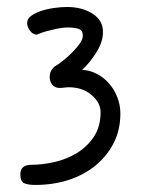

<svg xmlns="http://www.w3.org/2000/svg" viewBox="-20 -521 403 549"><path d="M136.7 -331.1Q145.5 -335.9 159.2 -346.7Q172.9 -357.4 185.5 -370.1Q198.2 -382.8 207.5 -395.5Q216.8 -408.2 216.8 -418.9Q216.8 -434.6 204.6 -438.5Q192.4 -442.4 175.8 -442.4Q159.2 -442.4 143.1 -439Q127 -435.5 114.3 -432.1Q101.6 -428.7 93.8 -425.3Q85.9 -421.9 85 -421.9Q74.2 -421.9 65.9 -433.1Q57.6 -444.3 57.6 -455.1Q57.6 -466.8 68.4 -475.1Q79.1 -483.4 96.2 -489.3Q113.3 -495.1 133.3 -498Q153.3 -501 171.9 -501Q214.8 -501 244.6 -481.9Q274.4 -462.9 274.4 -429.7Q274.4 -413.1 268.6 -397.5Q262.7 -381.8 253.4 -367.7Q244.1 -353.5 233.9 -341.3Q223.6 -329.1 214.8 -321.3Q236.3 -320.3 256.3 -310.1Q276.4 -299.8 291.5 -282.7Q306.6 -265.6 315.4 -243.2Q324.2 -220.7 324.2 -196.3Q324.2 -150.4 305.7 -113.3Q287.1 -76.2 254.4 -48.8Q221.7 -21.5 177.2 -6.8Q132.8 7.8 81.1 7.8Q58.6 7.8 48.3 2.4Q38.1 -2.9 38.1 -22.5Q38.1 -49.8 70.3 -49.8Q100.6 -49.8 135.3 -57.6Q169.9 -65.4 199.2 -83Q228.5 -100.6 248 -129.4Q267.6 -158.2 267.6 -200.2Q267.6 -227.5 241.7 -249.5Q215.8 -271.5 176.8 -271.5Q169.9 -271.5 163.6 -270.5Q157.2 -269.5 150.4 -269.5Q136.7 -269.5 129.4 -278.8Q122.1 -288.1 122.1 -300.8Q122.1 -319.3 136.7 -331.1Z"/></svg>

Font: Hi Melody Cyrillic
Style: Regular
Weight: 400
Version: Version 0.90 April 10, 2018